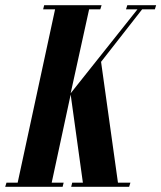

<svg xmlns="http://www.w3.org/2000/svg" viewBox="-88 -719 621 739"><path d="M-68 0 -63 -16H-20L124 -683H78L82 -699H303L298 -683H255L184 -360L441 -683H397L402 -699H513L508 -683H459L301 -481L366 -16H414L409 0H186L190 -16H231L184 -355L111 -16H157L153 0Z"/></svg>

Font: Emberly Black
Style: Italic
Weight: 900
Italic angle: -12°
Designer: Rajesh Rajput
Foundry: Rajesh Rajput
Version: Version 1.000